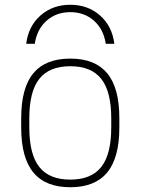

<svg xmlns="http://www.w3.org/2000/svg" viewBox="-20 -776 590 806"><path d="M275 -756Q349 -756 400 -711Q451 -666 460 -592H424Q415 -653 374.5 -689Q334 -725 275 -725Q216 -725 175.5 -689Q135 -653 126 -592H90Q99 -666 150 -711Q201 -756 275 -756ZM275 10Q171 10 120 -52Q69 -114 69 -240V-280Q69 -407 120 -468.5Q171 -530 275 -530Q379 -530 430 -468.5Q481 -407 481 -280V-240Q481 -114 430 -52Q379 10 275 10ZM275 -22Q363 -22 405 -75Q447 -128 447 -241V-279Q447 -392 405 -445Q363 -498 275 -498Q187 -498 145 -445Q103 -392 103 -279V-241Q103 -128 145 -75Q187 -22 275 -22Z"/></svg>

Font: M PLUS Code Latin SemiExpanded ExtraLight
Style: Regular
Weight: 250
Width: 6
Designer: Coji Morishita
Foundry: UNDERFOREST DESIGN
Version: Version 1.002; ttfautohint (v1.8.3)